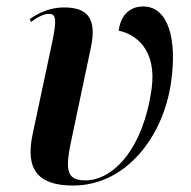

<svg xmlns="http://www.w3.org/2000/svg" viewBox="-20 -564 592 594"><path d="M206 10C370 10 485 -141 509 -308C529 -444 500 -544 423 -544C384 -544 354 -520 347 -469C399 -459 466 -411 449 -289C423 -103 330 -6 244 -6C180 -6 182 -45 204 -146L261 -416C282 -513 245 -541 178 -541C137 -541 102 -526 72 -505L76 -496C100 -514 120 -522 132 -521C154 -521 156 -503 141 -431L81 -149C57 -37 100 10 206 10Z"/></svg>

Font: Noto Serif Display SemiCondensed SemiBold
Style: Italic
Weight: 600
Width: 4
Italic angle: -12°
Designer: Monotype Design Team
Foundry: Monotype Imaging Inc.
Version: Version 2.009